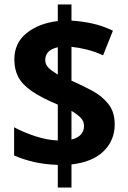

<svg xmlns="http://www.w3.org/2000/svg" viewBox="-20 -779 573 857"><path d="M238 -43Q180 -45 132 -56Q84 -67 43 -85V-211Q81 -190 134.5 -172Q188 -154 238 -152V-312Q164 -343 121.5 -372.5Q79 -402 61.5 -435.5Q44 -469 44 -514Q44 -587 98.5 -631Q153 -675 238 -685V-759H299V-687Q347 -684 392.5 -674Q438 -664 484 -642L440 -532Q403 -549 366.5 -558Q330 -567 299 -570V-419Q347 -398 391.5 -374Q436 -350 464 -314.5Q492 -279 492 -224Q492 -153 443 -104.5Q394 -56 299 -45V58H238ZM238 -568Q182 -556 182 -511Q182 -491 196 -477Q210 -463 238 -446ZM299 -156Q355 -170 355 -218Q355 -238 340 -253.5Q325 -269 299 -284Z"/></svg>

Font: Noto Sans Gujarati UI SemiCondensed
Style: Bold
Weight: 700
Width: 4
Designer: Jelle Bosma - Monotype Design Team, Universal Thirst
Foundry: Monotype Imaging Inc.
Version: Version 2.106; ttfautohint (v1.8.4.7-5d5b)